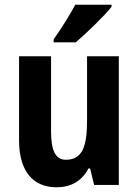

<svg xmlns="http://www.w3.org/2000/svg" viewBox="-20 -786 588 816"><path d="M454 -757V-766H300C276 -721 242 -667 208 -619V-606H302C350 -647 424 -719 454 -757ZM485 -547H350V-275C350 -167 332 -107 260 -107C215 -107 197 -148 197 -228V-547H61V-190C61 -61 118 10 221 10C280 10 328 -16 356 -70H363L380 0H485Z"/></svg>

Font: Noto Sans Devanagari UI Condensed
Style: Bold
Weight: 700
Width: 3
Designer: Jelle Bosma - Monotype Design Team
Foundry: Monotype Imaging Inc.
Version: Version 2.004